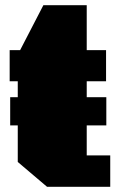

<svg xmlns="http://www.w3.org/2000/svg" viewBox="-20 -715 459 735"><path d="M160 0 48 -95V-235H19V-343H48V-404H17V-523H57L146 -695H312V-523H386V-404H312V-343H387V-235H312V-120H402V0Z"/></svg>

Font: Tomorrow ExtraBold
Style: Regular
Weight: 800
Designer: Tony de Marco, Monica Rizzolli
Foundry: Just in Type
Version: Version 2.002